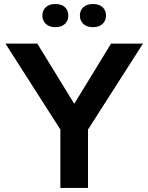

<svg xmlns="http://www.w3.org/2000/svg" viewBox="-20 -927 732 947"><path d="M277.8 0V-288.1L6.8 -711.9H164.1L346.2 -415L527.8 -711.9H685.1L414.1 -288.1V0ZM252.9 -793Q223.1 -793 206.1 -809.1Q189 -825.2 189 -850.1Q189 -875.5 205.8 -891.4Q222.7 -907.2 252.9 -907.2Q283.7 -907.2 300.3 -891.6Q316.9 -876 316.9 -850.1Q316.9 -824.7 300 -808.8Q283.2 -793 252.9 -793ZM439 -793Q408.2 -793 391.1 -809.1Q374 -825.2 374 -850.1Q374 -875.5 391.1 -891.4Q408.2 -907.2 439 -907.2Q469.2 -907.2 486.1 -891.4Q502.9 -875.5 502.9 -850.1Q502.9 -825.2 485.8 -809.1Q468.8 -793 439 -793Z"/></svg>

Font: Creato Display
Style: Bold
Weight: 700
Version: Version 1.000